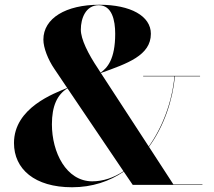

<svg xmlns="http://www.w3.org/2000/svg" viewBox="-20 -780 901 810"><path d="M584 -460V-458H716C706 -349.5 665.5 -243 607.5 -162L405.5 -472C517 -512 616.5 -546 616.5 -637.5C616.5 -712.5 531 -760 399 -760C258 -760 163 -703 163 -613C163 -578 183 -528 209 -490L263.5 -409C210 -386.5 39 -326 39 -176.5C39 -67 126 10 284 10C369 10 442 -15 502 -56L540 0H834V-2H711.5L608.5 -160.5C671.5 -247 708 -355 718 -458H824V-460ZM394 -490C351 -554 321 -615 321 -655C321 -703 342 -758 396.5 -758C452.5 -758 466 -694.5 466 -637.5C466 -529.5 432.5 -493.5 404.5 -473.5ZM199 -255.5C199 -332.5 221 -380.5 264.5 -407.5L501 -57.5C460 -30.5 415 -15 369 -15C259 -15.5 199 -137.5 199 -255.5Z"/></svg>

Font: Bodoni* 96pt
Style: Bold
Weight: 700
Version: Version 2.3